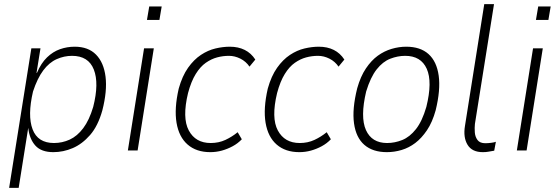

<svg xmlns="http://www.w3.org/2000/svg" viewBox="-20 -725 2686 925"><path d="M24 180 131 -492H175L156 -374H158Q178 -421 206.5 -448.5Q235 -476 269 -488Q303 -500 340 -500Q405 -500 442.5 -462Q480 -424 488.5 -355.5Q497 -287 473 -193Q452 -118 414 -74.5Q376 -31 330.5 -11.5Q285 8 237 8Q179 8 150.5 -23.5Q122 -55 116 -109L70 180ZM240 -36Q280 -36 316 -52.5Q352 -69 381 -107.5Q410 -146 429 -210Q458 -324 432 -390Q406 -456 327 -456Q289 -456 253 -440Q217 -424 188.5 -386Q160 -348 139 -284Q112 -168 137 -102Q162 -36 240 -36Z M688 -629 699 -694H759L748 -629ZM596 0 674 -492H721L643 0Z M993 8Q926 8 884 -28.5Q842 -65 830.5 -133.5Q819 -202 841 -298Q858 -359 886 -398.5Q914 -438 948 -460.5Q982 -483 1018 -491.5Q1054 -500 1087 -500Q1128 -500 1159 -484.5Q1190 -469 1210 -438L1182 -404Q1165 -429 1138 -442.5Q1111 -456 1083 -456Q1054 -456 1026 -448.5Q998 -441 971.5 -422.5Q945 -404 923 -368.5Q901 -333 886 -277Q857 -157 889.5 -96.5Q922 -36 995 -36Q1034 -36 1066 -51Q1098 -66 1125 -88L1145 -54Q1126 -34 1101 -20.5Q1076 -7 1049 0.5Q1022 8 993 8Z M1422 8Q1355 8 1313 -28.5Q1271 -65 1259.5 -133.5Q1248 -202 1270 -298Q1287 -359 1315 -398.5Q1343 -438 1377 -460.5Q1411 -483 1447 -491.5Q1483 -500 1516 -500Q1557 -500 1588 -484.5Q1619 -469 1639 -438L1611 -404Q1594 -429 1567 -442.5Q1540 -456 1512 -456Q1483 -456 1455 -448.5Q1427 -441 1400.5 -422.5Q1374 -404 1352 -368.5Q1330 -333 1315 -277Q1286 -157 1318.5 -96.5Q1351 -36 1424 -36Q1463 -36 1495 -51Q1527 -66 1554 -88L1574 -54Q1555 -34 1530 -20.5Q1505 -7 1478 0.5Q1451 8 1422 8Z M1844 8Q1776 8 1735.5 -27Q1695 -62 1685.5 -131Q1676 -200 1701 -300Q1717 -357 1743 -395.5Q1769 -434 1800 -456.5Q1831 -479 1866.5 -489.5Q1902 -500 1937 -500Q2005 -500 2044.5 -464.5Q2084 -429 2093.5 -360.5Q2103 -292 2079 -194Q2063 -136 2037 -97.5Q2011 -59 1980.5 -36Q1950 -13 1915 -2.5Q1880 8 1844 8ZM1845 -36Q1882 -36 1918 -50.5Q1954 -65 1984 -103Q2014 -141 2034 -210Q2064 -331 2036 -393.5Q2008 -456 1932 -456Q1896 -456 1860 -442Q1824 -428 1794.5 -390.5Q1765 -353 1744 -284Q1715 -161 1743 -98.5Q1771 -36 1845 -36Z M2306 8Q2254 8 2232.5 -27.5Q2211 -63 2220 -118L2313 -705H2360L2268 -128Q2266 -109 2267.5 -87.5Q2269 -66 2280.5 -50.5Q2292 -35 2318 -35Q2331 -35 2346.5 -37Q2362 -39 2369 -42L2361 1Q2343 4 2332 6Q2321 8 2306 8Z M2562 -629 2573 -694H2633L2622 -629ZM2470 0 2548 -492H2595L2517 0Z"/></svg>

Font: Nunito Sans 7pt Condensed ExtraLight
Style: Italic
Weight: 250
Width: 3
Italic angle: -9°
Designer: Vernon Adams
Foundry: Vernon Adams
Version: Version 3.101;gftools[0.9.27]